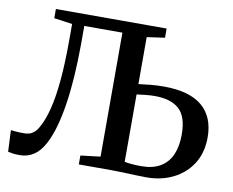

<svg xmlns="http://www.w3.org/2000/svg" viewBox="-81 -847 1161 957"><g transform="rotate(10 500.0 -369.0)"><path d="M77 5.5Q52.5 5.5 39.8 3.5Q27 1.5 16 -1L11 -109.5Q24 -108 37.5 -106.8Q51 -105.5 79 -105.5Q92.5 -105.5 105 -109.2Q117.5 -113 129.2 -123Q141 -133 151 -152Q172.5 -189 188 -249.8Q203.5 -310.5 211.5 -398.2Q219.5 -486 219.5 -604V-683.5L127 -696.5V-743H687.5V-696.5L597 -683.5V-446Q626 -450 659.2 -453Q692.5 -456 724 -456Q854.5 -456 918.8 -401.5Q983 -347 983 -244Q983 -166.5 947.8 -110.8Q912.5 -55 852.2 -25Q792 5 716.5 5Q693.5 5 662 3.8Q630.5 2.5 597 1.2Q563.5 0 533.5 0H374V-45L474 -57V-684.5H281V-590Q280.5 -504.5 275.5 -428.2Q270.5 -352 260.5 -287Q250.5 -222 235.8 -170Q221 -118 201 -80Q178.5 -36.5 147 -15.5Q115.5 5.5 77 5.5ZM682.5 -45.5Q740 -45.5 778 -68Q816 -90.5 834.8 -133Q853.5 -175.5 853.5 -235Q853.5 -325.5 812 -363.5Q770.5 -401.5 688.5 -401.5Q667 -401.5 642.8 -399Q618.5 -396.5 597 -393.5V-52.5Q610.5 -49.5 632.5 -47.5Q654.5 -45.5 682.5 -45.5Z"/></g></svg>

Font: Merriweather 48pt SemiBold
Style: Regular
Weight: 600
Version: Version 2.100